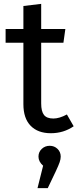

<svg xmlns="http://www.w3.org/2000/svg" viewBox="-20 -677 401 993"><path d="M361 -24Q309 12 243 12Q176 12 138.5 -26.5Q101 -65 101 -138V-456H9V-527H101V-646L193 -657V-527H318L308 -456H193V-142Q193 -101 207.5 -82.5Q222 -64 256 -64Q287 -64 326 -85ZM294 133Q294 146 288.5 162Q283 178 268 210L227 296H174L203 180Q179 159 179 133Q179 109 196 93Q213 77 237 77Q261 77 277.5 93Q294 109 294 133Z"/></svg>

Font: Fira GO
Style: Regular
Weight: 400
Designer: Carrois Corporate
Foundry: Carrois Corporate GbR
Version: Version 0.300